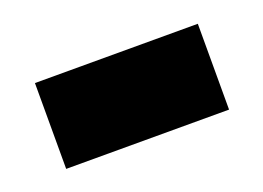

<svg xmlns="http://www.w3.org/2000/svg" viewBox="-40 -413 395 288"><g transform="rotate(-20 158.0 -268.5)"><path d="M28 -200H288V-337H28Z"/></g></svg>

Font: Noto Sans Thai UI Cond ExtBd
Style: Regular
Weight: 800
Width: 3
Designer: Monotype Design Team
Foundry: Monotype Imaging Inc.
Version: Version 2.000